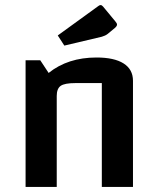

<svg xmlns="http://www.w3.org/2000/svg" viewBox="-20 -738 620 758"><path d="M81 -500H139L172 -450Q248 -511 361 -511Q431 -511 468 -487.5Q505 -464 505 -419V0H382V-410H278Q235 -410 219.5 -399Q204 -388 204 -359V0H81ZM208 -598 368 -714Q373 -718 377 -718Q382 -718 387 -712L435 -654Q442 -646 442 -641Q442 -635 434 -628L405 -604Q396 -597 382 -593L234 -558Z"/></svg>

Font: Changa Medium
Style: Regular
Weight: 500
Designer: Eduardo Rodriguez Tunni
Foundry: Eduardo Rodriguez Tunni
Version: Version 2.002; ttfautohint (v1.5) -l 8 -r 50 -G 150 -x 14 -H